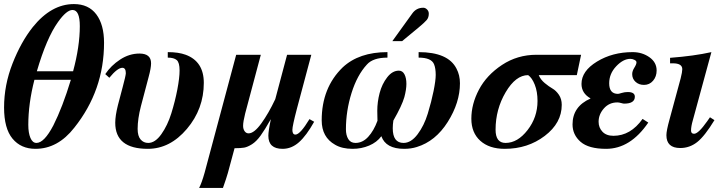

<svg xmlns="http://www.w3.org/2000/svg" viewBox="-23 -718 3569 943"><path d="M488 -508Q488 -274 342 -91Q261 13 151 13Q80 13 38.5 -37Q-3 -87 -3 -190Q-3 -300 38.5 -406Q80 -512 138 -585Q229 -698 340 -698Q412 -698 450 -647.5Q488 -597 488 -508ZM158 -368H336Q369 -490 369 -590Q369 -669 333 -669Q304 -669 262 -610Q206 -532 158 -368ZM325 -326H146Q116 -209 116 -105Q116 -65 126.5 -40.5Q137 -16 156 -16Q194 -16 239 -102Q284 -191 325 -326Z M801 -435V-462Q854 -462 889 -449Q978 -416 978 -311Q978 -183 895 -85Q812 13 703 13Q543 13 543 -115Q543 -149 556 -201L580 -292Q594 -344 595 -358Q595 -385 578 -385Q554 -385 514 -336L494 -354Q522 -396 567 -425.5Q612 -455 662 -455Q719 -455 719 -407Q719 -384 707 -340L669 -196Q653 -134 653 -85Q653 -50 667.5 -33Q682 -16 705 -16Q739 -16 769.5 -59Q800 -102 818.5 -161.5Q837 -221 848 -278.5Q859 -336 859 -372Q859 -411 845 -423Q831 -435 801 -435Z M1497 -133 1520 -120Q1482 -52 1445.5 -19.5Q1409 13 1365 13Q1295 13 1295 -51Q1295 -75 1307 -131H1306Q1278 -81 1257 -52Q1236 -23 1214.5 -9.5Q1193 4 1176.5 7Q1160 10 1129 10L1096 132Q1090 154 1072 205H955Q968 180 982 130L1137 -449H1258L1181 -160Q1171 -120 1171 -100Q1171 -84 1178.5 -73.5Q1186 -63 1198 -63Q1225 -63 1260.5 -112Q1296 -161 1329 -231L1387 -449H1506L1435 -183Q1413 -99 1413 -80Q1413 -57 1428 -57Q1451 -57 1497 -133Z M1904 -516 2002 -652Q2022 -680 2056 -680Q2066 -680 2074.5 -671.5Q2083 -663 2083 -651Q2083 -632 2073 -620Q2063 -608 2033 -583L1952 -516ZM2033 -435V-462Q2178 -462 2219 -381Q2236 -349 2236 -309Q2236 -214 2176 -119Q2116 -24 2024 4Q1996 13 1962 13Q1872 13 1850 -49Q1828 -19 1790 -3Q1752 13 1709 13Q1657 13 1623 -7Q1557 -44 1557 -127Q1557 -287 1660 -387Q1740 -462 1880 -462V-435Q1809 -435 1779 -401Q1731 -349 1703.5 -261Q1676 -173 1676 -83Q1676 -54 1687.5 -35Q1699 -16 1723 -16Q1758 -16 1785.5 -46Q1813 -76 1831 -125Q1831 -130 1830.5 -146.5Q1830 -163 1830 -174Q1830 -217 1841.5 -261Q1853 -305 1878.5 -338Q1904 -371 1936 -371Q1954 -371 1963.5 -353Q1973 -335 1973 -306Q1973 -279 1963 -241Q1951 -199 1909 -126Q1906 -106 1906 -88Q1906 -16 1959 -16Q1996 -16 2028 -58.5Q2060 -101 2078 -160Q2096 -219 2106.5 -271Q2117 -323 2117 -350Q2117 -382 2109 -402Q2096 -435 2033 -435Z M2831 -449 2810 -349H2623Q2632 -327 2652.5 -310Q2673 -293 2690.5 -283Q2708 -273 2722 -252.5Q2736 -232 2736 -203Q2736 -114 2652.5 -50.5Q2569 13 2456 13Q2380 13 2336 -26.5Q2292 -66 2292 -135Q2292 -207 2329.5 -278Q2367 -349 2442.5 -399Q2518 -449 2612 -449ZM2617 -222Q2617 -268 2603.5 -302Q2590 -336 2571 -349Q2510 -349 2460.5 -265Q2411 -181 2411 -81Q2411 -16 2460 -16Q2519 -16 2568 -79Q2617 -142 2617 -222Z M2877 -234V-235Q2833 -260 2833 -306Q2833 -369 2909 -415.5Q2985 -462 3084 -462Q3131 -462 3166.5 -437Q3202 -412 3202 -372Q3202 -342 3184.5 -321.5Q3167 -301 3140 -301Q3115 -301 3098.5 -316Q3082 -331 3082 -354Q3082 -369 3092.5 -385.5Q3103 -402 3103 -412Q3103 -419 3093 -424Q3083 -429 3073 -429Q3038 -429 3003.5 -392.5Q2969 -356 2969 -309Q2969 -257 3012 -257Q3016 -257 3030.5 -261.5Q3045 -266 3060 -266Q3095 -266 3095 -243Q3095 -209 3042 -209Q3038 -209 3027.5 -212Q3017 -215 3009 -215Q2969 -215 2943 -185.5Q2917 -156 2917 -120Q2917 -91 2936 -71Q2955 -51 2990 -51Q3074 -51 3133 -134L3161 -116Q3073 13 2954 13Q2868 13 2828.5 -21.5Q2789 -56 2789 -107Q2789 -195 2877 -234Z M3464 -142 3486 -128Q3438 -49 3401 -20Q3364 9 3318 9Q3250 9 3250 -54Q3250 -76 3265 -130L3320 -333Q3328 -365 3328 -378Q3328 -407 3282 -407H3268V-434Q3386 -443 3471 -462L3380 -128Q3371 -97 3371 -77Q3371 -61 3386 -61Q3407 -61 3450 -122Z"/></svg>

Font: STIX
Style: Bold Italic
Weight: 700
Italic angle: -16.33°
Designer: MicroPress Inc., with final additions and corrections provided by Coen Hoffman, Elsevier (retired)
Version: Version 1.1.1